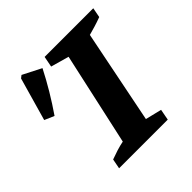

<svg xmlns="http://www.w3.org/2000/svg" viewBox="-178 -815 957 957"><g transform="rotate(-45 300.0 -336.5)"><path d="M127 0 137 -52Q161 -61 185 -68.5Q209 -76 234 -81L342 -571L246 -598L257 -655H600L590 -603Q563 -593 539.5 -586Q516 -579 494 -573L395 -79L481 -58L470 0ZM84 -412 33 -434 98 -662 112 -673 210 -623Q155 -515 84 -412Z"/></g></svg>

Font: Piazzolla SC
Style: Bold Italic
Weight: 700
Italic angle: -11.3°
Designer: Juan Pablo del Peral
Foundry: Huerta Tipografica
Version: Version 1.330